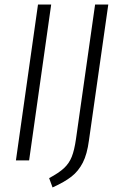

<svg xmlns="http://www.w3.org/2000/svg" viewBox="-20 -705 519 844"><path d="M205 -685 108 0H50L147 -685ZM371 -88Q363 -27 344 10Q325 47 294.5 71Q264 95 211 119L196 78Q239 55 261.5 34Q284 13 295.5 -16Q307 -45 314 -94L398 -685H456Z"/></svg>

Font: Fira Sans Extra Condensed Light
Style: Italic
Weight: 300
Width: 3
Italic angle: -8°
Designer: Carrois Corporate & Edenspiekermann AG
Foundry: Carrois Corporate GbR & Edenspiekermann AG
Version: Version 4.203